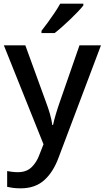

<svg xmlns="http://www.w3.org/2000/svg" viewBox="-20 -786 570 1046"><path d="M1 -539H118L229 -234Q242 -200 251.5 -167.5Q261 -135 265 -105H269Q274 -130 284.5 -165Q295 -200 307 -234L413 -539H530L299 73Q270 152 220.5 196Q171 240 93 240Q68 240 50 237.5Q32 235 19 232V146Q30 148 45.5 150Q61 152 78 152Q124 152 152 125Q180 98 195 56L217 0ZM434 -756Q423 -742 404 -722Q385 -702 362.5 -680.5Q340 -659 318 -639.5Q296 -620 278 -606H206V-618Q221 -637 240 -663Q259 -689 277.5 -716.5Q296 -744 308 -766H434Z"/></svg>

Font: Noto Sans Javanese Medium
Style: Regular
Weight: 500
Version: Version 2.004